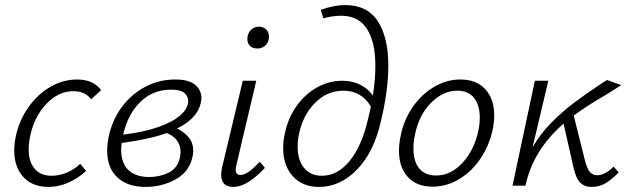

<svg xmlns="http://www.w3.org/2000/svg" viewBox="-20 -731 2471 756"><path d="M269 -372Q210 -372 162.5 -322Q115 -272 99 -196Q93 -168 93 -143Q93 -94 116.5 -66.5Q140 -39 183 -39Q214 -39 243.5 -51.5Q273 -64 296 -86L319 -58Q288 -29 249.5 -12Q211 5 171 5Q108 5 72 -34Q36 -73 36 -139Q36 -165 42 -193Q55 -256 91 -307.5Q127 -359 177.5 -388.5Q228 -418 283 -418Q348 -418 378 -376L339 -340Q315 -372 269 -372Z M677 -225Q705 -212 723 -190Q741 -168 741 -137Q741 -126 738 -114Q726 -55 672 -25Q618 5 553 5Q482 5 442 -32.5Q402 -70 402 -138Q402 -163 408 -193Q422 -259 460 -310Q498 -361 552.5 -389.5Q607 -418 670 -418Q724 -418 748.5 -397Q773 -376 773 -345Q773 -334 770 -323Q755 -263 677 -225ZM653 -378Q582 -378 532.5 -329.5Q483 -281 465 -201Q543 -210 601 -230Q659 -250 690 -277Q721 -304 721 -334Q721 -352 706 -365Q691 -378 653 -378ZM691 -133Q691 -158 676.5 -178Q662 -198 636 -207Q570 -183 459 -168Q457 -150 457 -142Q457 -89 485.5 -61.5Q514 -34 568 -34Q609 -34 644.5 -51.5Q680 -69 689 -113Q691 -127 691 -133Z M851 -43Q851 -55 854 -70L936 -413H989L911 -82Q908 -72 908 -62Q908 -42 927 -42Q942 -42 960 -55Q978 -68 1003 -94L1023 -70Q953 5 899 5Q851 5 851 -43ZM954 -577Q954 -598 967 -612Q980 -626 1000 -626Q1017 -626 1028 -615Q1039 -604 1039 -587Q1039 -566 1026 -553Q1013 -540 993 -540Q975 -540 964.5 -550Q954 -560 954 -577Z M1509 -473Q1509 -374 1480 -255Q1453 -133 1386.5 -64Q1320 5 1236 5Q1171 5 1133 -37Q1095 -79 1095 -148Q1095 -178 1102 -207Q1115 -269 1149.5 -316Q1184 -363 1230.5 -388Q1277 -413 1327 -413Q1367 -413 1397.5 -398Q1428 -383 1448 -355Q1458 -415 1458 -473Q1458 -565 1425 -617Q1392 -669 1323 -669Q1290 -669 1253 -659L1243 -692Q1293 -711 1340 -711Q1426 -711 1467.5 -647.5Q1509 -584 1509 -473ZM1428 -258Q1430 -267 1433.5 -280.5Q1437 -294 1440 -312Q1403 -374 1332 -374Q1268 -374 1220 -325.5Q1172 -277 1157 -202Q1152 -180 1152 -153Q1152 -100 1177.5 -69.5Q1203 -39 1247 -39Q1309 -39 1356.5 -97Q1404 -155 1428 -258Z M1551 -137Q1551 -163 1557 -193Q1569 -257 1604 -308Q1639 -359 1688.5 -388.5Q1738 -418 1793 -418Q1856 -418 1891 -379.5Q1926 -341 1926 -276Q1926 -251 1920 -221Q1907 -159 1872.5 -107.5Q1838 -56 1788.5 -26Q1739 4 1683 4Q1620 4 1585.5 -34.5Q1551 -73 1551 -137ZM1864 -219Q1869 -242 1869 -269Q1869 -317 1846.5 -345.5Q1824 -374 1781 -374Q1724 -374 1676 -325Q1628 -276 1613 -196Q1608 -174 1608 -145Q1608 -95 1631 -67.5Q1654 -40 1697 -40Q1756 -40 1802.5 -91.5Q1849 -143 1864 -219Z M2396 -75 2416 -52Q2386 -22 2362.5 -8.5Q2339 5 2310 5Q2278 5 2261 -16Q2244 -37 2234 -90L2199 -244Q2079 -140 2049 0H1998L2086 -413H2139L2077 -151Q2108 -205 2152 -249Q2196 -293 2238.5 -325Q2281 -357 2345 -400Q2353 -405 2359 -409Q2365 -413 2370 -416L2426 -396Q2407 -383 2390.5 -373Q2374 -363 2363 -356Q2295 -317 2239 -276L2282 -104Q2291 -68 2302 -54.5Q2313 -41 2332 -41Q2362 -41 2396 -75Z"/></svg>

Font: Ysabeau Semilight
Style: Italic
Weight: 300
Italic angle: -12°
Designer: Christian Thalmann (Catharsis Fonts)
Version: Version 0.003